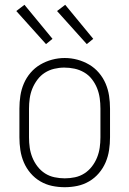

<svg xmlns="http://www.w3.org/2000/svg" viewBox="-20 -773 540 801"><path d="M250 8Q223 8 197 2.5Q171 -3 148 -16.5Q125 -30 107.5 -50.5Q90 -71 79.5 -95.5Q69 -120 65 -146.5Q61 -173 61 -200V-320Q61 -347 65 -373.5Q69 -400 79.5 -424.5Q90 -449 107.5 -469.5Q125 -490 148 -503.5Q171 -517 197 -524Q223 -531 250 -531Q277 -531 303 -524Q329 -517 352 -503.5Q375 -490 392.5 -469.5Q410 -449 420.5 -424.5Q431 -400 435 -373.5Q439 -347 439 -320V-200Q439 -173 435 -146.5Q431 -120 420.5 -95.5Q410 -71 392.5 -50.5Q375 -30 352 -16.5Q329 -3 303 2.5Q277 8 250 8ZM250 -29Q272 -29 293 -33.5Q314 -38 332 -49.5Q350 -61 363.5 -78.5Q377 -96 385 -116Q393 -136 396 -157Q399 -178 399 -200V-320Q399 -342 396 -363.5Q393 -385 385 -405Q377 -425 363.5 -442.5Q350 -460 331 -471Q312 -482 291 -486.5Q270 -491 248 -491Q227 -491 206 -486Q185 -481 167 -469.5Q149 -458 136 -440.5Q123 -423 115 -403.5Q107 -384 104 -362.5Q101 -341 101 -320V-200Q101 -178 104 -157Q107 -136 115 -116Q123 -96 136.5 -78.5Q150 -61 168 -49.5Q186 -38 207.5 -33.5Q229 -29 250 -29ZM342 -589 218 -727 252 -753 369 -611ZM172 -589 48 -727 82 -753 199 -611Z"/></svg>

Font: Zed Sans Extralight
Style: Regular
Weight: 200
Designer: Belleve Invis
Foundry: Belleve Invis
Version: Version 1.0.0; ttfautohint (v1.8.4)